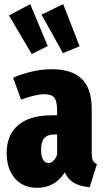

<svg xmlns="http://www.w3.org/2000/svg" viewBox="-20 -883 498 921"><path d="M445 -96 410 15Q365 11 336 -5Q307 -21 291 -56Q243 18 158 18Q91 18 51.5 -27.5Q12 -73 12 -149Q12 -236 67.5 -283Q123 -330 228 -330H254V-351Q254 -397 241 -414Q228 -431 193 -431Q151 -431 81 -405L43 -510Q85 -529 134 -540Q183 -551 227 -551Q325 -551 372.5 -504.5Q420 -458 420 -361V-150Q420 -125 425 -114Q430 -103 445 -96ZM254 -141V-238H242Q208 -238 192.5 -220.5Q177 -203 177 -165Q177 -134 186.5 -117.5Q196 -101 212 -101Q225 -101 236 -111.5Q247 -122 254 -141ZM125 -863 209 -662 132 -624 23 -809ZM283 -863 362 -661 282 -628 179 -813Z"/></svg>

Font: Fira Sans Extra Condensed ExtraBold
Style: Regular
Weight: 800
Width: 1
Designer: Carrois Corporate & Edenspiekermann AG
Foundry: Carrois Corporate GbR & Edenspiekermann AG
Version: Version 4.203